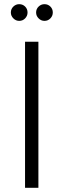

<svg xmlns="http://www.w3.org/2000/svg" viewBox="-20 -900 304 920"><path d="M153 -840Q153 -857 165 -868.5Q177 -880 193 -880Q210 -880 221.5 -868.5Q233 -857 233 -840Q233 -824 221.5 -812Q210 -800 193 -800Q177 -800 165 -812Q153 -824 153 -840ZM100 -700H164V0H100ZM32 -840Q32 -857 44 -868.5Q56 -880 72 -880Q89 -880 100.5 -868.5Q112 -857 112 -840Q112 -824 100.5 -812Q89 -800 72 -800Q56 -800 44 -812Q32 -824 32 -840Z"/></svg>

Font: Oak Sans Light
Style: Regular
Weight: 400
Designer: Erik Kennedy, Walven
Foundry: Erik Kennedy, Walven
Version: Version 1.100;Glyphs 3.1.2 (3151)